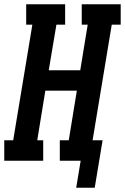

<svg xmlns="http://www.w3.org/2000/svg" viewBox="-39 -755 587 902"><path d="M319 127 340 0H242V-96H284L322 -329H174L136 -96H164V0H-19V-96H23L113 -639H84V-735H267V-639H226L190 -425H338L373 -639H345V-735H528V-639H486L396 -96H443L406 127Z"/></svg>

Font: Iosevka Curly Slab Oblique
Style: Bold
Weight: 700
Italic angle: -9°
Monospace: yes
Designer: Belleve Invis
Foundry: Belleve Invis
Version: Version 11.1.0; ttfautohint (v1.8.3)